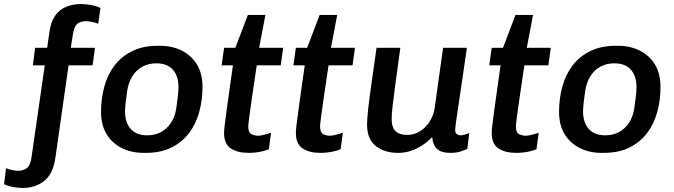

<svg xmlns="http://www.w3.org/2000/svg" viewBox="-113 -748 3341 952"><path d="M-2 184Q-17 184 -34 181.5Q-51 179 -66.5 175Q-82 171 -93 165L-83 86Q-72 91 -53 95Q-34 99 -23 99Q0 99 18.5 86.5Q37 74 43 34L109 -424H50L61 -511H121L132 -589Q139 -639 160 -669.5Q181 -700 214.5 -714Q248 -728 290 -728Q305 -728 322.5 -725.5Q340 -723 357 -719Q374 -715 385 -708L374 -630Q363 -635 344.5 -639Q326 -643 314 -643Q286 -643 270 -629.5Q254 -616 248 -575L238 -511H358L346 -424H227L162 32Q151 113 107 148.5Q63 184 -2 184Z M599 10Q539 10 491.5 -13.5Q444 -37 416 -82Q388 -127 388 -194Q388 -260 404.5 -319.5Q421 -379 455.5 -424Q490 -469 543.5 -495Q597 -521 670 -521H680Q740 -521 787.5 -497.5Q835 -474 863 -429Q891 -384 891 -317Q891 -251 874.5 -191.5Q858 -132 823.5 -87Q789 -42 736 -16Q683 10 609 10ZM617 -77Q655 -77 685 -93Q715 -109 735 -139.5Q755 -170 761 -211Q766 -244 769 -271.5Q772 -299 772 -316Q772 -371 744 -402.5Q716 -434 662 -434Q624 -434 594 -418Q564 -402 544.5 -372Q525 -342 518 -300Q513 -267 510 -239.5Q507 -212 507 -195Q507 -140 535.5 -108.5Q564 -77 617 -77Z M1120 10Q1065 10 1031.5 -12Q998 -34 998 -89Q998 -102 1002 -135Q1006 -168 1012.5 -214.5Q1019 -261 1026.5 -315Q1034 -369 1042 -424H986L998 -511H1054L1116 -674H1203L1172 -511H1291L1279 -424H1160Q1148 -344 1138.5 -279Q1129 -214 1123.5 -172.5Q1118 -131 1118 -121Q1118 -91 1133.5 -83Q1149 -75 1167 -75Q1178 -75 1198 -80Q1218 -85 1231 -90L1220 -8Q1208 -3 1190.5 1.5Q1173 6 1154.5 8Q1136 10 1120 10Z M1476 10Q1421 10 1387.5 -12Q1354 -34 1354 -89Q1354 -102 1358 -135Q1362 -168 1368.5 -214.5Q1375 -261 1382.5 -315Q1390 -369 1398 -424H1342L1354 -511H1410L1472 -674H1559L1528 -511H1647L1635 -424H1516Q1504 -344 1494.5 -279Q1485 -214 1479.5 -172.5Q1474 -131 1474 -121Q1474 -91 1489.5 -83Q1505 -75 1523 -75Q1534 -75 1554 -80Q1574 -85 1587 -90L1576 -8Q1564 -3 1546.5 1.5Q1529 6 1510.5 8Q1492 10 1476 10Z M1861 10Q1793 10 1750 -24Q1707 -58 1707 -131Q1707 -160 1713 -212Q1719 -264 1729.5 -339Q1740 -414 1754 -511H1872Q1856 -394 1846.5 -324Q1837 -254 1833 -216.5Q1829 -179 1829 -159Q1829 -116 1848.5 -97.5Q1868 -79 1905 -79Q1941 -79 1970 -97.5Q1999 -116 2018 -146.5Q2037 -177 2042 -211L2084 -511H2202Q2193 -448 2185.5 -397Q2178 -346 2172 -305.5Q2166 -265 2161.5 -234Q2157 -203 2153.5 -180.5Q2150 -158 2148 -142.5Q2146 -127 2145 -117Q2144 -107 2144 -102Q2144 -89 2152 -83Q2160 -77 2169 -77Q2180 -77 2193.5 -81Q2207 -85 2214 -89L2204 -10Q2196 -6 2174 2Q2152 10 2120 10Q2073 10 2052.5 -11Q2032 -32 2030 -69Q2012 -49 1986 -31Q1960 -13 1928.5 -1.5Q1897 10 1861 10Z M2447 10Q2392 10 2358.5 -12Q2325 -34 2325 -89Q2325 -102 2329 -135Q2333 -168 2339.5 -214.5Q2346 -261 2353.5 -315Q2361 -369 2369 -424H2313L2325 -511H2381L2443 -674H2530L2499 -511H2618L2606 -424H2487Q2475 -344 2465.5 -279Q2456 -214 2450.5 -172.5Q2445 -131 2445 -121Q2445 -91 2460.5 -83Q2476 -75 2494 -75Q2505 -75 2525 -80Q2545 -85 2558 -90L2547 -8Q2535 -3 2517.5 1.5Q2500 6 2481.5 8Q2463 10 2447 10Z M2870 10Q2810 10 2762.5 -13.5Q2715 -37 2687 -82Q2659 -127 2659 -194Q2659 -260 2675.5 -319.5Q2692 -379 2726.5 -424Q2761 -469 2814.5 -495Q2868 -521 2941 -521H2951Q3011 -521 3058.5 -497.5Q3106 -474 3134 -429Q3162 -384 3162 -317Q3162 -251 3145.5 -191.5Q3129 -132 3094.5 -87Q3060 -42 3007 -16Q2954 10 2880 10ZM2888 -77Q2926 -77 2956 -93Q2986 -109 3006 -139.5Q3026 -170 3032 -211Q3037 -244 3040 -271.5Q3043 -299 3043 -316Q3043 -371 3015 -402.5Q2987 -434 2933 -434Q2895 -434 2865 -418Q2835 -402 2815.5 -372Q2796 -342 2789 -300Q2784 -267 2781 -239.5Q2778 -212 2778 -195Q2778 -140 2806.5 -108.5Q2835 -77 2888 -77Z"/></svg>

Font: Chivo Medium
Style: Italic
Weight: 500
Italic angle: -8.05°
Designer: Hector Gatti
Foundry: Omnibus-Type
Version: Version 2.002